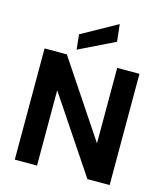

<svg xmlns="http://www.w3.org/2000/svg" viewBox="-136 -1064 1006 1167"><g transform="rotate(15 366.5 -480.5)"><path d="M68 0V-700H208L525 -225V-700H665V0H525L208 -474V0ZM258 -743 248 -837 471 -961 483 -853Z"/></g></svg>

Font: DM Sans 16pt ExtraBold
Style: Regular
Weight: 800
Version: Version 4.004;gftools[0.9.30]